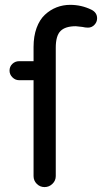

<svg xmlns="http://www.w3.org/2000/svg" viewBox="-20 -760 417 785"><path d="M208 -564.9V-40Q208 -21.5 194.3 -8.3Q180.7 4.9 162.1 4.9Q143.6 4.9 130.4 -8.3Q117.2 -21.5 117.2 -40V-432.1H58.1Q42.5 -432.1 30.8 -443.8Q19 -455.6 19 -471.2Q19 -487.8 30.5 -498.8Q42 -509.8 58.1 -509.8H117.2V-567.9Q117.2 -611.8 129.6 -645.8Q142.1 -679.7 163.6 -699.7Q185.1 -719.7 211.4 -730Q237.8 -740.2 267.1 -740.2Q313 -740.2 354 -720.2Q377 -708.5 377 -685.1Q377 -669.9 366 -658.4Q355 -647 339.8 -647Q328.6 -647 316.9 -649.9Q293 -652.8 290 -652.8Q247.1 -652.8 227.5 -633.3Q208 -613.8 208 -564.9Z"/></svg>

Font: Aka-Acid-Varela
Style: Regular
Weight: 400
Designer: Joe Prince, Avraham Cornfeld, Cyberella
Foundry: Joe Prince, Avraham Cornfeld, Cyberella
Version: Version 2.000; ttfautohint (v1.5.33-1714) -l 8 -r 50 -G 200 